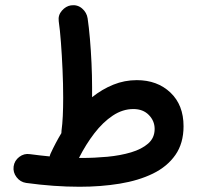

<svg xmlns="http://www.w3.org/2000/svg" viewBox="-20 -668 759 736"><path d="M32.2 -29.8Q35.2 -52.2 53.7 -66.4Q72.3 -80.6 94.7 -77.1Q134.3 -71.8 170.4 -68.4Q171.4 -73.7 173.8 -79.1Q192.9 -120.6 215.3 -157.7Q215.3 -162.1 215.8 -167Q219.2 -191.4 220.7 -223.4Q222.2 -255.4 222.2 -293.5Q222.2 -345.7 219.7 -400.9Q217.3 -456.1 213.6 -504.9Q210 -553.7 205.1 -586.9Q202.1 -609.9 217.3 -627.2Q232.4 -644.5 252 -647.5Q276.9 -650.9 294.7 -635.5Q312.5 -620.1 315.9 -597.7Q320.8 -564.5 324.7 -519.3Q328.6 -474.1 330.8 -425.8Q333 -377.4 333 -334.5Q333 -314.5 333 -295.4Q371.6 -326.2 414.6 -343.5Q457.5 -360.8 504.4 -360.8Q583 -360.8 633.3 -313.2Q683.6 -265.6 683.6 -184.1Q683.6 -118.7 652.3 -74Q621.1 -29.3 565.9 -2.4Q510.7 24.4 438.7 36.1Q366.7 47.9 285.2 47.9Q187 47.9 80.1 33.2Q57.6 29.8 43.5 11.2Q29.3 -7.3 32.2 -29.8ZM491.2 -250Q450.2 -250 412.4 -224.9Q374.5 -199.7 341.8 -157.2Q309.1 -114.7 282.7 -62.5Q288.1 -62.5 293 -62.5Q342.3 -62.5 391.8 -67.1Q441.4 -71.8 482.4 -84Q523.4 -96.2 548.1 -117.9Q572.8 -139.6 572.8 -173.8Q572.8 -204.6 550.5 -227.3Q528.3 -250 491.2 -250Z"/></svg>

Font: Mikhak-DS2-FD SemiBold
Style: Regular
Weight: 600
Designer: Amin Abedi
Version: Version 3.2